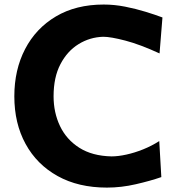

<svg xmlns="http://www.w3.org/2000/svg" viewBox="-20 -825 795 859"><path d="M458.3 14.3Q522.7 14.3 587.5 -0.7Q652.4 -15.6 701.8 -32.7L692.5 -193.8Q658.3 -172 620.2 -156.7Q582.1 -141.4 545.4 -133.4Q508.7 -125.3 478.6 -125.3Q392.5 -127.3 334.9 -163.9Q277.3 -200.5 248.5 -260.9Q219.7 -321.4 219.7 -394.3Q219.7 -479.4 250.4 -537.9Q281 -596.5 331.6 -627.6Q382.2 -658.8 442.1 -660.5Q475 -660.5 540.6 -643.4Q606.2 -626.2 693.8 -586L706.8 -746.9Q674.4 -759.1 631.1 -772.4Q587.8 -785.7 539.8 -795.2Q491.7 -804.7 444.1 -804.7Q319.9 -804.7 230.2 -751.5Q140.5 -698.3 92.3 -605.5Q44.1 -512.8 44.1 -393.9Q44.1 -273 94.5 -181Q144.8 -89 237.7 -37.4Q330.7 14.3 458.3 14.3Z"/></svg>

Font: Pinar-VF
Style: Regular
Weight: 300
Designer: Amin Abedi
Version: Version 3.0